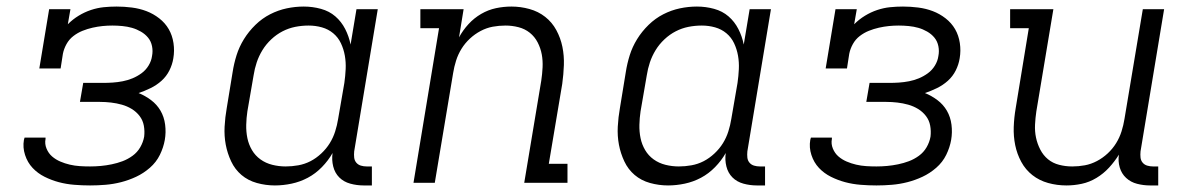

<svg xmlns="http://www.w3.org/2000/svg" viewBox="-20 -558 3640 586"><path d="M255 8Q231 8 206.5 6Q182 4 159.5 -2Q137 -8 116 -18.5Q95 -29 79.5 -45.5Q64 -62 56.5 -85Q49 -108 53 -131Q54 -133 54 -134.5Q54 -136 55 -138H119Q119 -137 119 -136Q119 -135 119 -134Q116 -119 122 -104.5Q128 -90 139 -80.5Q150 -71 164 -65Q178 -59 193 -55.5Q208 -52 223.5 -51Q239 -50 255 -50Q271 -50 287.5 -51.5Q304 -53 321 -56.5Q338 -60 354 -66Q370 -72 384.5 -82.5Q399 -93 408 -108.5Q417 -124 420 -141Q422 -158 419 -174.5Q416 -191 406 -204Q396 -217 382 -225.5Q368 -234 352 -238.5Q336 -243 319 -245Q302 -247 285 -247H224L234 -305H294Q309 -305 324 -306Q339 -307 354.5 -310Q370 -313 384.5 -319Q399 -325 412 -334.5Q425 -344 433.5 -358Q442 -372 444 -387Q447 -402 444 -417Q441 -432 432 -443Q423 -454 410 -461.5Q397 -469 383 -473Q369 -477 353.5 -478.5Q338 -480 323 -480Q308 -480 293 -478.5Q278 -477 262.5 -473.5Q247 -470 232 -464Q217 -458 204 -448Q191 -438 183 -423.5Q175 -409 172 -394L165 -349H100L130 -530H195L187 -484Q202 -499 220 -510Q238 -521 257.5 -527.5Q277 -534 296.5 -536Q316 -538 336 -538Q359 -538 382.5 -535Q406 -532 427 -524Q448 -516 466 -502Q484 -488 495 -469Q506 -450 509.5 -426.5Q513 -403 509 -380Q506 -361 497 -343Q488 -325 473 -311.5Q458 -298 439.5 -289Q421 -280 403 -274Q423 -266 441 -252.5Q459 -239 470 -220Q481 -201 484 -177.5Q487 -154 483 -131Q479 -108 468 -85.5Q457 -63 437.5 -46Q418 -29 395.5 -18.5Q373 -8 349.5 -2Q326 4 302 6Q278 8 255 8Z M819 8Q791 8 764 0.5Q737 -7 717 -24Q697 -41 685.5 -65.5Q674 -90 669 -116.5Q664 -143 665.5 -171.5Q667 -200 672 -228L690 -338Q694 -364 702 -389.5Q710 -415 724.5 -438.5Q739 -462 759.5 -482Q780 -502 804.5 -514.5Q829 -527 855 -532.5Q881 -538 907 -538Q934 -538 959.5 -531Q985 -524 1003.5 -508Q1022 -492 1033.5 -469.5Q1045 -447 1050 -422L1068 -530H1133L1061 -96Q1060 -86 1061 -77Q1062 -68 1067.5 -61.5Q1073 -55 1081.5 -52.5Q1090 -50 1099 -50H1115V8H1090Q1069 8 1049 2.5Q1029 -3 1015.5 -16.5Q1002 -30 997 -50Q992 -70 995 -91Q982 -68 962.5 -48Q943 -28 919.5 -15.5Q896 -3 870 2.5Q844 8 819 8ZM852 -50Q871 -50 890.5 -53.5Q910 -57 927.5 -66Q945 -75 960.5 -89.5Q976 -104 986.5 -121Q997 -138 1003 -157Q1009 -176 1012 -195L1031 -305Q1034 -326 1035 -347Q1036 -368 1032.5 -388Q1029 -408 1020.5 -426Q1012 -444 997 -456.5Q982 -469 962.5 -474.5Q943 -480 922 -480Q901 -480 881 -476Q861 -472 842.5 -462.5Q824 -453 808 -438Q792 -423 781 -405Q770 -387 763.5 -367.5Q757 -348 754 -328L735 -218Q732 -198 731.5 -177Q731 -156 735 -136.5Q739 -117 749 -100Q759 -83 775 -71.5Q791 -60 811 -55Q831 -50 852 -50Z M1242 0 1320 -472H1263V-530H1395L1381 -444Q1393 -466 1410 -484.5Q1427 -503 1448.5 -515.5Q1470 -528 1493.5 -533Q1517 -538 1541 -538Q1569 -538 1596 -530.5Q1623 -523 1644 -506.5Q1665 -490 1678 -466Q1691 -442 1696.5 -415Q1702 -388 1701 -359.5Q1700 -331 1696 -302L1655 -58H1712V0H1580L1632 -312Q1635 -332 1636 -352.5Q1637 -373 1633.5 -392Q1630 -411 1621 -428.5Q1612 -446 1597 -458Q1582 -470 1562.5 -475Q1543 -480 1523 -480Q1523 -480 1523 -480Q1523 -480 1523 -480Q1503 -480 1484 -476.5Q1465 -473 1447 -463.5Q1429 -454 1414 -440Q1399 -426 1388.5 -409Q1378 -392 1372 -373Q1366 -354 1363 -335L1307 0Z M2019 8Q1991 8 1964 0.5Q1937 -7 1917 -24Q1897 -41 1885.5 -65.5Q1874 -90 1869 -116.5Q1864 -143 1865.5 -171.5Q1867 -200 1872 -228L1890 -338Q1894 -364 1902 -389.5Q1910 -415 1924.5 -438.5Q1939 -462 1959.5 -482Q1980 -502 2004.5 -514.5Q2029 -527 2055 -532.5Q2081 -538 2107 -538Q2134 -538 2159.5 -531Q2185 -524 2203.5 -508Q2222 -492 2233.5 -469.5Q2245 -447 2250 -422L2268 -530H2333L2261 -96Q2260 -86 2261 -77Q2262 -68 2267.5 -61.5Q2273 -55 2281.5 -52.5Q2290 -50 2299 -50H2315V8H2290Q2269 8 2249 2.5Q2229 -3 2215.5 -16.5Q2202 -30 2197 -50Q2192 -70 2195 -91Q2182 -68 2162.5 -48Q2143 -28 2119.5 -15.5Q2096 -3 2070 2.5Q2044 8 2019 8ZM2052 -50Q2071 -50 2090.5 -53.5Q2110 -57 2127.5 -66Q2145 -75 2160.5 -89.5Q2176 -104 2186.5 -121Q2197 -138 2203 -157Q2209 -176 2212 -195L2231 -305Q2234 -326 2235 -347Q2236 -368 2232.5 -388Q2229 -408 2220.5 -426Q2212 -444 2197 -456.5Q2182 -469 2162.5 -474.5Q2143 -480 2122 -480Q2101 -480 2081 -476Q2061 -472 2042.5 -462.5Q2024 -453 2008 -438Q1992 -423 1981 -405Q1970 -387 1963.5 -367.5Q1957 -348 1954 -328L1935 -218Q1932 -198 1931.5 -177Q1931 -156 1935 -136.5Q1939 -117 1949 -100Q1959 -83 1975 -71.5Q1991 -60 2011 -55Q2031 -50 2052 -50Z M2655 8Q2631 8 2606.5 6Q2582 4 2559.5 -2Q2537 -8 2516 -18.5Q2495 -29 2479.5 -45.5Q2464 -62 2456.5 -85Q2449 -108 2453 -131Q2454 -133 2454 -134.5Q2454 -136 2455 -138H2519Q2519 -137 2519 -136Q2519 -135 2519 -134Q2516 -119 2522 -104.5Q2528 -90 2539 -80.5Q2550 -71 2564 -65Q2578 -59 2593 -55.5Q2608 -52 2623.5 -51Q2639 -50 2655 -50Q2671 -50 2687.5 -51.5Q2704 -53 2721 -56.5Q2738 -60 2754 -66Q2770 -72 2784.5 -82.5Q2799 -93 2808 -108.5Q2817 -124 2820 -141Q2822 -158 2819 -174.5Q2816 -191 2806 -204Q2796 -217 2782 -225.5Q2768 -234 2752 -238.5Q2736 -243 2719 -245Q2702 -247 2685 -247H2624L2634 -305H2694Q2709 -305 2724 -306Q2739 -307 2754.5 -310Q2770 -313 2784.5 -319Q2799 -325 2812 -334.5Q2825 -344 2833.5 -358Q2842 -372 2844 -387Q2847 -402 2844 -417Q2841 -432 2832 -443Q2823 -454 2810 -461.5Q2797 -469 2783 -473Q2769 -477 2753.5 -478.5Q2738 -480 2723 -480Q2708 -480 2693 -478.5Q2678 -477 2662.5 -473.5Q2647 -470 2632 -464Q2617 -458 2604 -448Q2591 -438 2583 -423.5Q2575 -409 2572 -394L2565 -349H2500L2530 -530H2595L2587 -484Q2602 -499 2620 -510Q2638 -521 2657.5 -527.5Q2677 -534 2696.5 -536Q2716 -538 2736 -538Q2759 -538 2782.5 -535Q2806 -532 2827 -524Q2848 -516 2866 -502Q2884 -488 2895 -469Q2906 -450 2909.5 -426.5Q2913 -403 2909 -380Q2906 -361 2897 -343Q2888 -325 2873 -311.5Q2858 -298 2839.5 -289Q2821 -280 2803 -274Q2823 -266 2841 -252.5Q2859 -239 2870 -220Q2881 -201 2884 -177.5Q2887 -154 2883 -131Q2879 -108 2868 -85.5Q2857 -63 2837.5 -46Q2818 -29 2795.5 -18.5Q2773 -8 2749.5 -2Q2726 4 2702 6Q2678 8 2655 8Z M3235 8Q3206 8 3179 0.5Q3152 -7 3131 -23.5Q3110 -40 3097 -64Q3084 -88 3078.5 -115Q3073 -142 3074 -170.5Q3075 -199 3080 -228L3120 -472H3063V-530H3195L3143 -218Q3140 -198 3139 -177.5Q3138 -157 3142 -138Q3146 -119 3155 -101.5Q3164 -84 3178.5 -72Q3193 -60 3212.5 -55Q3232 -50 3252 -50Q3252 -50 3252.5 -50Q3253 -50 3253 -50Q3272 -50 3291 -53.5Q3310 -57 3328 -66.5Q3346 -76 3361 -90Q3376 -104 3386.5 -121Q3397 -138 3403 -157Q3409 -176 3412 -195L3468 -530H3533L3461 -96Q3460 -86 3461 -77Q3462 -68 3467.5 -61.5Q3473 -55 3481.5 -52.5Q3490 -50 3499 -50H3515V8H3490Q3470 8 3450.5 3Q3431 -2 3417 -15Q3403 -28 3397.5 -47Q3392 -66 3395 -86Q3382 -65 3365 -46.5Q3348 -28 3326.5 -15Q3305 -2 3281.5 3Q3258 8 3235 8Z"/></svg>

Font: Iosevka Curly Slab LtEx
Style: Italic
Weight: 300
Width: 7
Italic angle: -9°
Monospace: yes
Designer: Belleve Invis
Foundry: Belleve Invis
Version: Version 11.1.0; ttfautohint (v1.8.3)